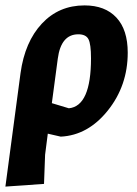

<svg xmlns="http://www.w3.org/2000/svg" viewBox="-37 -496 507 711"><path d="M-17 195 39 -225Q55 -341 118 -408.5Q181 -476 276 -476Q352 -476 394 -431Q436 -386 436 -301Q436 -179 362.5 -87Q289 5 188 10L140 -1L130 77L126 185ZM177 -279 155 -114 218 -95Q300 -103 300 -280Q300 -333 290.5 -351Q281 -369 253 -369Q189 -369 177 -279Z"/></svg>

Font: Alegreya Sans ExtraBold
Style: Italic
Weight: 800
Italic angle: -7°
Designer: Juan Pablo del Peral
Foundry: Huerta Tipografica
Version: Version 2.007